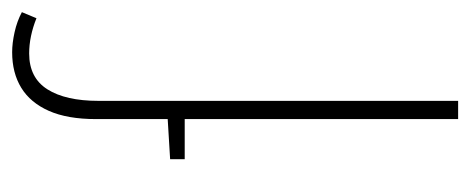

<svg xmlns="http://www.w3.org/2000/svg" viewBox="-249 -525 774 316"><g transform="rotate(-90 138.0 -367.0)"><path d="M100 0V-596Q100 -643 113.5 -673.5Q127 -704 151.5 -719Q176 -734 210 -734Q225 -734 243 -730Q261 -726 276 -718L266 -694Q236 -706 208 -706Q168 -706 149 -676Q130 -646 130 -592V0ZM34 -450V-474L100 -478H114V-450Z"/></g></svg>

Font: Source Sans Variable
Style: Regular
Weight: 200
Designer: Paul D. Hunt
Foundry: Adobe Systems Incorporated
Version: Version 3.006;hotconv 1.0.111;makeotfexe 2.5.65597